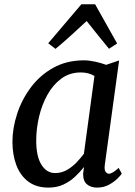

<svg xmlns="http://www.w3.org/2000/svg" viewBox="-20 -842 613 872"><path d="M456 -93.5Q453 -70 459.8 -61.5Q466.5 -53 475 -53Q490 -53 519 -79.5L533 -53.5Q529 -46.5 513.8 -31.2Q498.5 -16 474.8 -3Q451 10 421 10Q392.5 10 374.8 -5Q357 -20 357.5 -53.5L361.5 -83.5Q343.5 -61 320.8 -39.5Q298 -18 268.2 -4Q238.5 10 200 10Q144.5 10 108.2 -17.5Q72 -45 54.2 -92.2Q36.5 -139.5 36.5 -198Q36.5 -260 57.8 -325Q79 -390 120.2 -445.2Q161.5 -500.5 222.2 -534.2Q283 -568 361.5 -568Q384.5 -568 412.8 -561.8Q441 -555.5 462 -547.5L521 -567.5ZM409 -497Q382.5 -513 347 -513Q296.5 -513 258.8 -485.2Q221 -457.5 195.5 -411.8Q170 -366 157.2 -311.2Q144.5 -256.5 144.5 -203.5Q144.5 -131.5 168.2 -93.8Q192 -56 230 -56Q260 -56 284.8 -70.5Q309.5 -85 328.5 -105.2Q347.5 -125.5 361 -143.5ZM232 -620 199 -645.5 349.5 -822.5H412L512 -644.5L475 -620.5Q449.5 -651.5 424.2 -683Q399 -714.5 373.5 -746.5Q339 -714.5 304 -682.5Q269 -650.5 232 -620Z"/></svg>

Font: Merriweather
Style: Italic
Weight: 400
Italic angle: -7.8°
Designer: Eben Sorkin
Foundry: Eben Sorkin
Version: Version 2.100